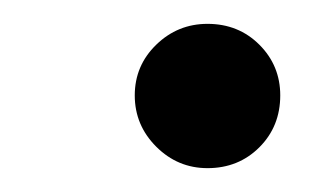

<svg xmlns="http://www.w3.org/2000/svg" viewBox="-20 -462 279 161"><path d="M215 -382Q215 -356 197.5 -338.5Q180 -321 154 -321Q129 -321 111 -339Q93 -357 93 -382Q93 -407 111 -424.5Q129 -442 154 -442Q180 -442 197.5 -424.5Q215 -407 215 -382Z"/></svg>

Font: GFS Artemisia
Style: Bold Italic
Weight: 700
Italic angle: -12°
Designer: Designed by Takis Katsoulidis and George D. Matthiopoulos.
Foundry: Designed by Takis Katsoulidis and George D. Matthiopoulos.
Version: Version 1.0